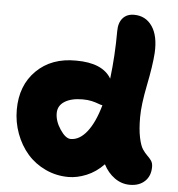

<svg xmlns="http://www.w3.org/2000/svg" viewBox="-54 -811 817 882"><g transform="rotate(5 354.0 -370.0)"><path d="M293 8.8Q236.3 8.8 186.8 -14.4Q137.2 -37.6 103 -76.9Q68.8 -116.2 49.3 -168.7Q29.8 -221.2 29.8 -278.8Q29.8 -391.1 99.4 -459.7Q168.9 -528.3 282.2 -526.9Q404.3 -526.9 444.8 -458Q458 -565.9 458 -678.2Q458 -716.8 476.8 -738.3Q495.6 -759.8 528.8 -759.8Q582.5 -759.8 612.5 -716.1Q642.6 -672.4 638.2 -592.8Q634.3 -534.7 615.7 -442.6Q597.2 -350.6 597.2 -293.9Q597.2 -237.8 605 -200.4Q612.8 -163.1 623.8 -147Q634.8 -130.9 645.5 -120.8Q656.2 -110.8 664.1 -99.6Q671.9 -88.4 671.9 -70.8Q671.9 -28.8 646 -4.4Q620.1 20 577.1 20Q538.6 20 506.6 -2.9Q474.6 -25.9 455.1 -64Q418.9 -26.4 375.7 -8.8Q332.5 8.8 293 8.8ZM213.9 -278.8Q213.9 -241.7 239.3 -203.9Q264.6 -166 288.1 -166Q328.6 -166 362.8 -209Q397 -252 419.9 -333Q412.1 -334 399.7 -338.9Q387.2 -343.8 369.6 -347.9Q352.1 -352.1 327.1 -352.1Q275.4 -352.1 244.6 -332.8Q213.9 -313.5 213.9 -278.8Z"/></g></svg>

Font: Shantell Sans Normal
Style: Regular
Weight: 800
Designer: Stephen Nixon, Anya Danilova, Shantell Martin
Foundry: Arrow Type
Version: Version 1.006;[559af2be0]